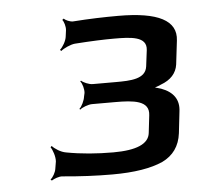

<svg xmlns="http://www.w3.org/2000/svg" viewBox="-38 -703 486 473"><g transform="rotate(-5 205.0 -466.5)"><path d="M325 -408 320 -365C317 -338 286 -325 229 -325C189 -325 150 -328 113 -335C100 -337 85 -347 79 -354L76 -351C81 -344 87 -327 86 -315L83 -297C82 -289 75 -276 69 -272L72 -269C78 -273 91 -278 99 -277C142 -273 182 -271 222 -271C277 -271 318 -278 347 -291C374 -304 390 -326 394 -358L400 -411C404 -440 390 -460 360 -471C351 -474 340 -477 333 -477L332 -473C339 -473 352 -477 360 -481C385 -490 399 -506 402 -527L409 -586C415 -635 369 -659 270 -659C236 -659 199 -658 158 -655C150 -655 139 -660 136 -664L132 -661C136 -657 140 -644 139 -635L137 -620C136 -609 127 -594 120 -588L123 -585C130 -591 147 -599 158 -600C200 -603 232 -604 254 -604C296 -604 337 -603 333 -569L328 -529C324 -498 287 -497 250 -497H193C184 -497 170 -503 165 -508L163 -506C168 -501 172 -486 171 -477L169 -468C168 -459 161 -444 155 -439L157 -437C162 -442 178 -448 187 -448H244C289 -448 330 -445 325 -408Z"/></g></svg>

Font: Gamestation Storm Oblique 
Style: Italic
Weight: 400
Designer: Jonas Hecksher
Foundry: Jonas Hecksher, Playtypeª, e-types AS
Version: Version 1.003